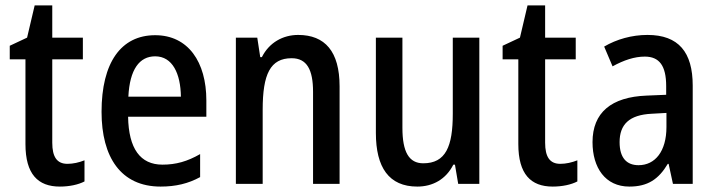

<svg xmlns="http://www.w3.org/2000/svg" viewBox="-20 -679 2645 709"><path d="M229 -74C190 -74 173 -100 173 -152V-460H286V-540H173V-659H108L80 -540L16 -510V-460H74V-147C74 -36 120 10 201 10C236 10 269 3 292 -9V-87C272 -79 250 -74 229 -74Z M553 -549C427 -549 355 -448 355 -266C355 -99 426 10 573 10C629 10 675 -1 719 -25V-110C672 -83 630 -71 580 -71C498 -71 455 -130 453 -248H742V-308C742 -450 675 -549 553 -549ZM553 -471C617 -471 647 -407 648 -322H454C459 -423 495 -471 553 -471Z M1081 -550C1025 -550 974 -522 947 -468H941L930 -540H851V0H950V-274C950 -405 978 -464 1057 -464C1113 -464 1136 -422 1136 -340V0H1234V-360C1234 -489 1180 -550 1081 -550Z M1750 -540H1652V-259C1652 -138 1626 -76 1543 -76C1490 -76 1466 -118 1466 -207V-540H1368V-188C1368 -61 1416 10 1521 10C1578 10 1627 -17 1654 -71H1660L1672 0H1750Z M2049 -74C2010 -74 1993 -100 1993 -152V-460H2106V-540H1993V-659H1928L1900 -540L1836 -510V-460H1894V-147C1894 -36 1940 10 2021 10C2056 10 2089 3 2112 -9V-87C2092 -79 2070 -74 2049 -74Z M2371 -550C2313 -550 2257 -534 2211 -507L2242 -434C2284 -457 2323 -470 2361 -470C2415 -470 2440 -436 2440 -361V-329L2368 -326C2237 -321 2168 -263 2168 -154C2168 -60 2215 10 2304 10C2372 10 2412 -17 2446 -74H2449L2465 0H2538V-363C2538 -486 2486 -550 2371 -550ZM2387 -259 2441 -262V-210C2441 -120 2399 -69 2338 -69C2295 -69 2268 -95 2268 -154C2268 -219 2303 -255 2387 -259Z"/></svg>

Font: Noto Sans Gujarati UI Condensed Medium
Style: Regular
Weight: 500
Width: 3
Designer: Jelle Bosma - Monotype Design Team, Universal Thirst
Foundry: Monotype Imaging Inc.
Version: Version 2.106